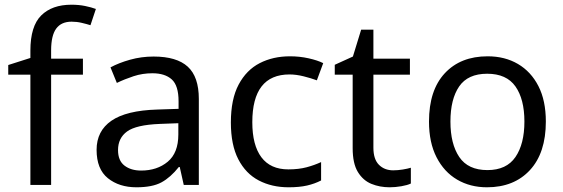

<svg xmlns="http://www.w3.org/2000/svg" viewBox="-20 -785 2391 815"><path d="M332 -468H197V0H109V-468H15V-509L109 -539V-570Q109 -674 155 -719.5Q201 -765 283 -765Q315 -765 341.5 -759.5Q368 -754 387 -747L364 -678Q348 -683 327 -688Q306 -693 284 -693Q240 -693 218.5 -663.5Q197 -634 197 -571V-536H332Z M632 -545Q730 -545 777 -502Q824 -459 824 -365V0H760L743 -76H739Q704 -32 665.5 -11Q627 10 559 10Q486 10 438 -28.5Q390 -67 390 -149Q390 -229 453 -272.5Q516 -316 647 -320L738 -323V-355Q738 -422 709 -448Q680 -474 627 -474Q585 -474 547 -461.5Q509 -449 476 -433L449 -499Q484 -518 532 -531.5Q580 -545 632 -545ZM658 -259Q558 -255 519.5 -227Q481 -199 481 -148Q481 -103 508.5 -82Q536 -61 579 -61Q647 -61 692 -98.5Q737 -136 737 -214V-262Z M1205 10Q1134 10 1078.5 -19Q1023 -48 991.5 -109Q960 -170 960 -265Q960 -364 993 -426Q1026 -488 1082.5 -517Q1139 -546 1211 -546Q1252 -546 1290 -537.5Q1328 -529 1352 -517L1325 -444Q1301 -453 1269 -461Q1237 -469 1209 -469Q1051 -469 1051 -266Q1051 -169 1089.5 -117.5Q1128 -66 1204 -66Q1248 -66 1281.5 -75Q1315 -84 1343 -97V-19Q1316 -5 1283.5 2.5Q1251 10 1205 10Z M1649 -62Q1669 -62 1690 -65.5Q1711 -69 1724 -73V-6Q1710 1 1684 5.5Q1658 10 1634 10Q1592 10 1556.5 -4.5Q1521 -19 1499 -55Q1477 -91 1477 -156V-468H1401V-510L1478 -545L1513 -659H1565V-536H1720V-468H1565V-158Q1565 -109 1588.5 -85.5Q1612 -62 1649 -62Z M2297 -269Q2297 -136 2229.5 -63Q2162 10 2047 10Q1976 10 1920.5 -22.5Q1865 -55 1833 -117.5Q1801 -180 1801 -269Q1801 -402 1868 -474Q1935 -546 2050 -546Q2123 -546 2178.5 -513.5Q2234 -481 2265.5 -419.5Q2297 -358 2297 -269ZM1892 -269Q1892 -174 1929.5 -118.5Q1967 -63 2049 -63Q2130 -63 2168 -118.5Q2206 -174 2206 -269Q2206 -364 2168 -418Q2130 -472 2048 -472Q1966 -472 1929 -418Q1892 -364 1892 -269Z"/></svg>

Font: Noto Sans Tifinagh Rhissa Ixa
Style: Regular
Weight: 400
Designer: JamraPatel
Foundry: JamraPatel LLC
Version: Version 2.006; ttfautohint (v1.8.4.7-5d5b)